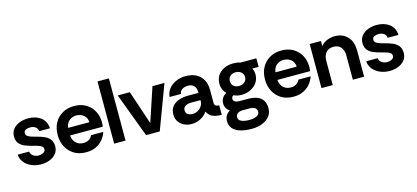

<svg xmlns="http://www.w3.org/2000/svg" viewBox="-70 -1278 4536 2087"><g transform="rotate(-15 2198.0 -234.0)"><path d="M248 12Q192 12 143 -8.5Q94 -29 62.5 -67Q31 -105 28 -156H156Q161 -124 187.5 -106Q214 -88 247 -88Q275 -88 299.5 -100.5Q324 -113 324 -140Q324 -161 306 -173Q288 -185 264 -192Q240 -199 220 -204Q170 -216 129 -232.5Q88 -249 64 -278.5Q40 -308 40 -357Q40 -405 67.5 -439Q95 -473 140.5 -490.5Q186 -508 239 -508Q322 -508 379 -466Q436 -424 441 -342H320Q317 -374 293.5 -390.5Q270 -407 235 -407Q207 -407 185 -397Q163 -387 163 -359Q163 -339 181 -326.5Q199 -314 224 -306.5Q249 -299 268 -294Q320 -281 359.5 -264Q399 -247 422 -218Q445 -189 446 -140Q446 -91 418.5 -57Q391 -23 346 -5.5Q301 12 248 12Z M756 12Q678 12 621.5 -22Q565 -56 534 -115Q503 -174 503 -248Q503 -327 535 -385Q567 -443 624 -475.5Q681 -508 756 -508Q830 -508 885.5 -476Q941 -444 972.5 -388Q1004 -332 1004 -259Q1004 -246 1003 -233.5Q1002 -221 1000 -210H632Q635 -175 650.5 -148.5Q666 -122 692.5 -107.5Q719 -93 753 -93Q788 -93 813.5 -108Q839 -123 854 -154H991Q977 -110 946 -72Q915 -34 867.5 -11Q820 12 756 12ZM633 -295H872Q871 -345 835.5 -374Q800 -403 752 -403Q711 -403 676 -377.5Q641 -352 633 -295Z M1072 0V-700H1200V0Z M1431 0 1245 -496H1381L1509 -115L1636 -496H1771L1585 0Z M1942 12Q1898 12 1860 -6Q1822 -24 1798.5 -57.5Q1775 -91 1775 -137Q1775 -192 1802 -227Q1829 -262 1876.5 -279Q1924 -296 1983 -296H2101Q2101 -330 2090.5 -353Q2080 -376 2059.5 -388.5Q2039 -401 2009 -401Q1974 -401 1946.5 -385.5Q1919 -370 1913 -334H1785Q1790 -388 1822 -427Q1854 -466 1904 -487Q1954 -508 2011 -508Q2081 -508 2129.5 -482Q2178 -456 2204 -408.5Q2230 -361 2230 -296V-145Q2232 -123 2246 -115Q2260 -107 2283 -107V0Q2236 0 2204.5 -9Q2173 -18 2153 -35.5Q2133 -53 2119 -80Q2096 -41 2047.5 -14.5Q1999 12 1942 12ZM1979 -91Q2012 -91 2039.5 -106Q2067 -121 2084 -148Q2101 -175 2101 -210V-214H1991Q1969 -214 1949 -207.5Q1929 -201 1917 -187.5Q1905 -174 1905 -151Q1905 -120 1926.5 -105.5Q1948 -91 1979 -91Z M2559 232Q2491 232 2437 217Q2383 202 2351.5 168.5Q2320 135 2320 81Q2320 46 2335 20.5Q2350 -5 2381 -24Q2355 -39 2342 -62Q2329 -85 2329 -115Q2329 -181 2391 -217Q2369 -240 2357 -269.5Q2345 -299 2345 -331Q2345 -385 2371 -424.5Q2397 -464 2443 -486Q2489 -508 2548 -508Q2591 -508 2627 -496H2805V-400H2736Q2742 -383 2746.5 -366Q2751 -349 2751 -331Q2751 -279 2724 -239Q2697 -199 2651.5 -176.5Q2606 -154 2548 -154Q2523 -154 2502 -158.5Q2481 -163 2461 -173Q2439 -162 2439 -138Q2439 -94 2512 -94H2603Q2663 -94 2705.5 -77.5Q2748 -61 2770 -26Q2792 9 2792 63Q2792 115 2761 153Q2730 191 2677 211.5Q2624 232 2559 232ZM2559 132Q2607 132 2640.5 116.5Q2674 101 2674 70Q2674 11 2592 11H2520Q2480 11 2458.5 26Q2437 41 2437 70Q2437 93 2454 106.5Q2471 120 2499 126Q2527 132 2559 132ZM2547 -254Q2585 -254 2609.5 -275.5Q2634 -297 2634 -331Q2634 -364 2609.5 -386Q2585 -408 2547 -408Q2509 -408 2485.5 -386Q2462 -364 2462 -331Q2462 -297 2484.5 -275.5Q2507 -254 2547 -254Z M3089 12Q3011 12 2954.5 -22Q2898 -56 2867 -115Q2836 -174 2836 -248Q2836 -327 2868 -385Q2900 -443 2957 -475.5Q3014 -508 3089 -508Q3163 -508 3218.5 -476Q3274 -444 3305.5 -388Q3337 -332 3337 -259Q3337 -246 3336 -233.5Q3335 -221 3333 -210H2965Q2968 -175 2983.5 -148.5Q2999 -122 3025.5 -107.5Q3052 -93 3086 -93Q3121 -93 3146.5 -108Q3172 -123 3187 -154H3324Q3310 -110 3279 -72Q3248 -34 3200.5 -11Q3153 12 3089 12ZM2966 -295H3205Q3204 -345 3168.5 -374Q3133 -403 3085 -403Q3044 -403 3009 -377.5Q2974 -352 2966 -295Z M3405 0V-496H3532V-438Q3558 -473 3601.5 -490.5Q3645 -508 3689 -508Q3775 -508 3830 -452.5Q3885 -397 3885 -292V0H3758V-275Q3758 -331 3729.5 -365.5Q3701 -400 3646 -400Q3591 -400 3561.5 -365.5Q3532 -331 3532 -275V0Z M4170 12Q4114 12 4065 -8.5Q4016 -29 3984.5 -67Q3953 -105 3950 -156H4078Q4083 -124 4109.5 -106Q4136 -88 4169 -88Q4197 -88 4221.5 -100.5Q4246 -113 4246 -140Q4246 -161 4228 -173Q4210 -185 4186 -192Q4162 -199 4142 -204Q4092 -216 4051 -232.5Q4010 -249 3986 -278.5Q3962 -308 3962 -357Q3962 -405 3989.5 -439Q4017 -473 4062.5 -490.5Q4108 -508 4161 -508Q4244 -508 4301 -466Q4358 -424 4363 -342H4242Q4239 -374 4215.5 -390.5Q4192 -407 4157 -407Q4129 -407 4107 -397Q4085 -387 4085 -359Q4085 -339 4103 -326.5Q4121 -314 4146 -306.5Q4171 -299 4190 -294Q4242 -281 4281.5 -264Q4321 -247 4344 -218Q4367 -189 4368 -140Q4368 -91 4340.5 -57Q4313 -23 4268 -5.5Q4223 12 4170 12Z"/></g></svg>

Font: Rethink Sans
Style: Bold
Weight: 700
Designer: The Rethink Sans project authors (Hans Thiessen). DM Sans designed by Colophon Foundry.
Foundry: Rethink Communications LLC
Version: Version 1.001